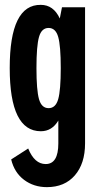

<svg xmlns="http://www.w3.org/2000/svg" viewBox="-20 -530 420 790"><path d="M173 240Q119 240 79 210Q39 180 26 126L96 81Q122 145 168 145Q220 145 220 60V-34Q194 10 148 10Q20 10 20 -250Q20 -512 148 -510Q200 -510 226 -454L235 -500H330V60Q330 143 288 191.5Q246 240 173 240ZM140.5 -122Q151 -85 180 -85Q209 -85 219.5 -122Q230 -159 230 -250Q230 -341 219.5 -378Q209 -415 180 -415Q151 -415 140.5 -378Q130 -341 130 -250Q130 -159 140.5 -122Z"/></svg>

Font: Gully ECD Medium
Style: Regular
Weight: 500
Width: 2
Designer: jaikishan Patel
Foundry: MagicType
Version: Version 1.000;Glyphs 3.2 (3242)